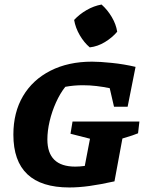

<svg xmlns="http://www.w3.org/2000/svg" viewBox="-20 -818 659 847"><path d="M286 9Q39 9 39 -224Q39 -322 81.5 -394Q124 -466 202.5 -506Q281 -546 386 -546Q420 -546 473.5 -540.5Q527 -535 578 -523L543 -347H483L464 -429Q435 -435 405.5 -438.5Q376 -442 345 -442Q306 -442 268 -435Q245 -406 227 -366Q209 -326 199 -283.5Q189 -241 189 -203Q189 -83 312 -83Q331 -83 354 -86L377 -206L291 -228L300 -282H595L589 -230Q577 -225 563.5 -220.5Q550 -216 520 -207L485 -18Q422 -4 374.5 2.5Q327 9 286 9ZM428 -798Q454 -775 473 -743Q492 -711 497 -678Q475 -652 443 -632.5Q411 -613 376 -609Q351 -630 332 -662.5Q313 -695 307 -730Q330 -755 362 -773.5Q394 -792 428 -798Z"/></svg>

Font: Piazzolla SC
Style: Bold Italic
Weight: 700
Italic angle: -11.3°
Designer: Juan Pablo del Peral
Foundry: Huerta Tipografica
Version: Version 1.330